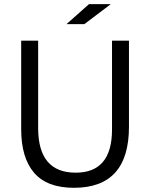

<svg xmlns="http://www.w3.org/2000/svg" viewBox="-20 -897 727 929"><path d="M410.6 -877H516.1L388.2 -780.3H301.8ZM82.5 -272V-700.2H164.6V-277.3Q164.6 -61.5 346.2 -61.5Q522 -61.5 522 -270V-700.2H604V-283.2Q604 11.7 337.9 11.7Q207.5 11.7 145 -61Q82.5 -133.8 82.5 -272Z"/></svg>

Font: Selawik
Style: Regular
Weight: 400
Designer: Aaron Bell
Foundry: Microsoft Corporation
Version: Version 1.01